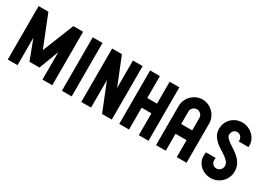

<svg xmlns="http://www.w3.org/2000/svg" viewBox="-8 -1483 3100 2246"><g transform="rotate(30 1542.0 -360.0)"><path d="M433 -104H298L197 -371V0H65V-722H197L365 -300L534 -722H666V0H534V-371Z M796 0V-722H928V0Z M1058 -722H1190L1339 -352V-722H1470V0H1339L1190 -371V0H1058Z M1571 -722H1703V-426H1835V-722H1966V0H1835V-295H1703V0H1571Z M2348 -229H2199V0H2068V-529Q2068 -571 2084.5 -608.5Q2101 -646 2129 -674Q2157 -702 2194.5 -718.5Q2232 -735 2274 -735Q2316 -735 2353.5 -718.5Q2391 -702 2419 -674Q2447 -646 2463.5 -608.5Q2480 -571 2480 -529V0H2348ZM2348 -361V-529Q2348 -559 2326 -581Q2304 -603 2274 -603Q2244 -603 2221.5 -581.5Q2199 -560 2199 -529V-361Z M2813 -735Q2853 -735 2889.5 -720Q2926 -705 2954.5 -679Q2983 -653 3000 -617.5Q3017 -582 3017 -541L3016 -521H2884Q2886 -537 2882 -553Q2878 -569 2869 -581Q2860 -593 2846 -600.5Q2832 -608 2814 -608Q2785 -608 2766 -586.5Q2747 -565 2747 -537Q2747 -511 2767 -490Q2787 -469 2817.5 -448.5Q2848 -428 2883 -405Q2918 -382 2948.5 -352.5Q2979 -323 2999 -283.5Q3019 -244 3019 -191Q3019 -149 3002.5 -111.5Q2986 -74 2958 -46Q2930 -18 2892.5 -1.5Q2855 15 2813 15Q2773 15 2736.5 1.5Q2700 -12 2672.5 -36.5Q2645 -61 2628.5 -95Q2612 -129 2612 -171Q2612 -183 2613.5 -195Q2615 -207 2617 -219H2748Q2743 -201 2744.5 -182.5Q2746 -164 2754.5 -149.5Q2763 -135 2777.5 -125.5Q2792 -116 2813 -116Q2844 -116 2866 -138Q2888 -160 2888 -191Q2888 -223 2867.5 -247Q2847 -271 2816 -293Q2785 -315 2749 -336.5Q2713 -358 2682 -386Q2651 -414 2630.5 -450Q2610 -486 2610 -536Q2610 -579 2626 -615.5Q2642 -652 2669.5 -678.5Q2697 -705 2734 -720Q2771 -735 2813 -735Z"/></g></svg>

Font: PostBus
Style: Regular
Weight: 400
Designer: Peter Wiegel
Version: Version 1.001